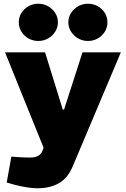

<svg xmlns="http://www.w3.org/2000/svg" viewBox="-20 -802 675 1031"><path d="M180 209Q158 209 127.5 204.5Q97 200 58 190L16 178L41 39L82 42Q98 43 112.5 43.5Q127 44 141 44Q167 44 183.5 35.5Q200 27 208 8L214 -9L7 -521H222L317 -214H324L423 -521H629L371 90Q344 155 296 182Q248 209 180 209ZM186 -582Q157 -582 133 -595.5Q109 -609 95 -632Q81 -655 81 -682Q81 -710 95 -732.5Q109 -755 133 -768.5Q157 -782 186 -782Q214 -782 238 -768.5Q262 -755 276.5 -732.5Q291 -710 291 -682Q291 -655 276.5 -632Q262 -609 238 -595.5Q214 -582 186 -582ZM452 -582Q424 -582 400 -595.5Q376 -609 361.5 -632Q347 -655 347 -682Q347 -710 361.5 -732.5Q376 -755 400 -768.5Q424 -782 452 -782Q481 -782 505 -768.5Q529 -755 543 -732.5Q557 -710 557 -682Q557 -655 543 -632Q529 -609 505 -595.5Q481 -582 452 -582Z"/></svg>

Font: REM Medium ExtraBold
Style: Regular
Weight: 800
Version: Version 1.005;gftools[0.9.28]